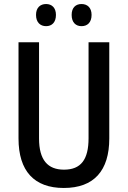

<svg xmlns="http://www.w3.org/2000/svg" viewBox="-20 -924 634 954"><path d="M159 -850C159 -812 181 -794 209 -794C237 -794 258 -812 258 -850C258 -886 237 -904 209 -904C181 -904 159 -887 159 -850ZM336 -850C336 -812 357 -794 385 -794C414 -794 435 -812 435 -850C435 -886 414 -904 385 -904C357 -904 336 -887 336 -850ZM523 -236V-714H420V-237C420 -131 382 -81 298 -81C217 -81 174 -129 174 -236V-714H72V-236C72 -74 150 10 297 10C447 10 523 -76 523 -236Z"/></svg>

Font: Noto Sans Devanagari Condensed Medium
Style: Regular
Weight: 500
Width: 3
Designer: Jelle Bosma - Monotype Design Team
Foundry: Monotype Imaging Inc.
Version: Version 2.004